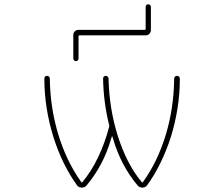

<svg xmlns="http://www.w3.org/2000/svg" viewBox="-20 -896 1040 894"><path d="M620.1 -33.2Q542 -127 506.8 -249L502.9 -260.7Q502.9 -261.7 502 -261.7Q501 -261.7 501 -260.7L497.1 -249Q462.9 -128.9 383.8 -33.2Q375 -22.5 360.4 -22.5Q345.7 -22.5 337.9 -34.2Q268.6 -130.9 228.5 -258.8Q186.5 -394.5 186.5 -530.3Q186.5 -535.2 189.9 -539.1Q193.4 -543 198.7 -543Q204.1 -543 208 -539.1Q211.9 -535.2 211.9 -530.3Q213.9 -393.6 251 -271.5Q289.1 -145.5 357.4 -49.8L358.4 -48.8Q361.3 -44.9 364.3 -47.9L365.2 -49.8Q446.3 -148.4 488.3 -305.7Q489.3 -309.6 488.3 -313.5Q461.9 -418 460 -530.3Q460 -535.2 463.4 -539.1Q466.8 -543 472.2 -543Q477.5 -543 481.4 -539.1Q485.4 -535.2 485.4 -530.3Q488.3 -391.6 528.3 -263.7Q571.3 -129.9 638.7 -49.8L639.6 -47.9Q642.6 -44.9 645.5 -48.8L646.5 -49.8Q714.8 -144.5 752.9 -271.5Q789.1 -392.6 791 -529.3Q791 -535.2 794.9 -539.1Q798.8 -543 804.2 -543Q809.6 -543 813.5 -539.1Q817.4 -535.2 817.4 -529.3Q817.4 -393.6 775.4 -257.8Q754.9 -194.3 727.5 -138.2Q700.2 -82 665 -33.2Q657.2 -22.5 643.1 -22.5Q628.9 -22.5 620.1 -33.2ZM321.3 -624V-732.4Q321.3 -743.2 328.1 -750Q335 -756.8 345.7 -756.8H654.3Q658.2 -756.8 658.2 -761.7V-863.3Q658.2 -869.1 661.6 -872.6Q665 -876 670.4 -876Q675.8 -876 679.2 -872.6Q682.6 -869.1 682.6 -863.3V-755.9Q682.6 -746.1 675.8 -738.8Q668.9 -731.4 658.2 -731.4H349.6Q345.7 -731.4 345.7 -727.5V-624Q345.7 -619.1 342.3 -615.2Q338.9 -611.3 333.5 -611.3Q328.1 -611.3 324.7 -615.2Q321.3 -619.1 321.3 -624Z"/></svg>

Font: Rounded-X Mgen+ 1mn thin
Style: Regular
Weight: 100
Designer: [Source Han Sans]
Ryoko NISHIZUKA  (kana & ideographs); Paul D. Hunt (Latin, Greek & Cyrillic); Wenlong ZHANG  (bopomofo
Version: Version 1.059.20150602